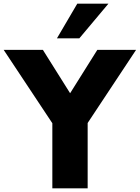

<svg xmlns="http://www.w3.org/2000/svg" viewBox="-41 -1020 758 1040"><path d="M546.2 -1000 388.8 -812.5H267.5L377.5 -1000ZM696.2 -750 433.8 -353.8V0H242.5V-352.5L-21.2 -750H191.2L338.8 -515L486.2 -750Z"/></svg>

Font: Now Black
Style: Regular
Weight: 900
Designer: Alfredo Marco Pradil
Foundry: Alfredo Marco Pradil
Version: Version 1.002;PS 001.002;hotconv 1.0.88;makeotf.lib2.5.64775